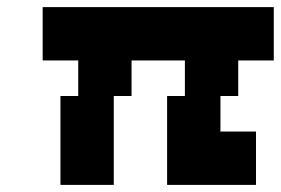

<svg xmlns="http://www.w3.org/2000/svg" viewBox="-20 -520 790 540"><path d="M100 -350H200V-250H150V0H300V-250H350V-350H500V-250H450V0H700V-150H600V-250H650V-350H750V-500H100Z"/></svg>

Font: LS-VG5000 Bold Shifted
Style: Regular
Weight: 400
Designer: Justin Bihan, 2021
Foundry: Justin Bihan, 2021
Version: Version 1.000;Glyphs 3.1.2 (3151)